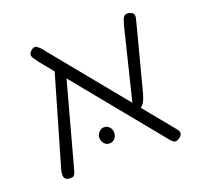

<svg xmlns="http://www.w3.org/2000/svg" viewBox="-107 -692 865 828"><g transform="rotate(-20 325.5 -278.0)"><path d="M585 8Q576 15 569 16.5Q562 18 556.5 15Q551 12 544 4L128 -505Q117 -520 110 -530Q103 -540 104 -548.5Q105 -557 117 -567Q127 -575 134.5 -573Q142 -571 151 -562.5Q160 -554 171 -539L587 -30Q594 -22 595.5 -15.5Q597 -9 594.5 -3Q592 3 585 8ZM74 10Q64 8 59.5 2Q55 -4 55 -14.5Q55 -25 59 -39L183 -466L229 -452L115 -33Q110 -12 105.5 -2Q101 8 94.5 10Q88 12 74 10ZM456 -159 436 -164 526 -531Q530 -545 534 -555.5Q538 -566 546 -570.5Q554 -575 569 -570Q580 -567 583.5 -560Q587 -553 585 -543Q583 -533 579 -518L505 -235Q500 -215 494.5 -201Q489 -187 480 -177.5Q471 -168 456 -159ZM294 -72Q279 -72 269.5 -83Q260 -94 260 -110Q260 -124 270.5 -135Q281 -146 294 -146Q308 -146 318 -135.5Q328 -125 328 -110Q328 -94 318.5 -83Q309 -72 294 -72Z"/></g></svg>

Font: Fredoka Light
Style: Regular
Weight: 300
Designer: Ben Nathan
Foundry: Milena B. Brandão, Ben Nathan
Version: Version 2.001